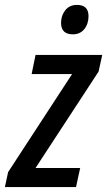

<svg xmlns="http://www.w3.org/2000/svg" viewBox="-51 -763 437 783"><path d="M-31 0 -18 -61 243 -461H78L94 -539H366L351 -471L94 -78H276L259 0ZM246 -623Q198 -623 198 -670Q198 -699 215 -721Q232 -743 263 -743Q310 -743 310 -697Q310 -666 293 -644.5Q276 -623 246 -623Z"/></svg>

Font: Noto Sans Condensed Medium
Style: Italic
Weight: 500
Width: 3
Italic angle: -12°
Designer: Monotype Design Team
Foundry: Monotype Imaging Inc.
Version: Version 2.013; ttfautohint (v1.8.4.7-5d5b)